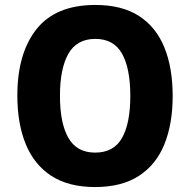

<svg xmlns="http://www.w3.org/2000/svg" viewBox="-20 -745 768 775"><path d="M677 -358Q677 -245 643.5 -162.5Q610 -80 540.5 -35Q471 10 364 10Q257 10 187.5 -35Q118 -80 84 -163Q50 -246 50 -359Q50 -530 127.5 -627.5Q205 -725 365 -725Q472 -725 541 -680.5Q610 -636 643.5 -553.5Q677 -471 677 -358ZM222 -358Q222 -248 256 -188.5Q290 -129 364 -129Q439 -129 472.5 -188Q506 -247 506 -358Q506 -469 472.5 -528.5Q439 -588 365 -588Q290 -588 256 -528Q222 -468 222 -358Z"/></svg>

Font: Noto Sans Gurmukhi SemiCondensed ExtraBold
Style: Regular
Weight: 800
Width: 4
Designer: Jelle Bosma - Monotype Design Team
Foundry: Monotype Imaging Inc.
Version: Version 2.004; ttfautohint (v1.8.4.7-5d5b)